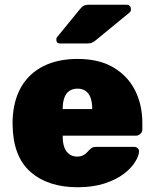

<svg xmlns="http://www.w3.org/2000/svg" viewBox="-20 -778 649 808"><path d="M307 10Q182 10 108.5 -54.5Q35 -119 33 -252Q33 -256 33 -262.5Q33 -269 33 -272Q36 -355 69.5 -412.5Q103 -470 163.5 -500Q224 -530 306 -530Q398 -530 458.5 -493.5Q519 -457 549 -396.5Q579 -336 579 -261V-233Q579 -223 571 -215Q563 -207 552 -207H244Q244 -207 244 -205Q244 -203 244 -201Q244 -177 250.5 -158.5Q257 -140 271 -129.5Q285 -119 305 -119Q318 -119 327 -123Q336 -127 343 -133.5Q350 -140 355 -146Q364 -155 369.5 -157.5Q375 -160 387 -160H544Q553 -160 559.5 -154Q566 -148 565 -139Q564 -121 548 -95.5Q532 -70 500.5 -46Q469 -22 420 -6Q371 10 307 10ZM244 -319H368V-321Q368 -348 361 -367Q354 -386 340 -395.5Q326 -405 306 -405Q286 -405 272 -395.5Q258 -386 251 -367Q244 -348 244 -321ZM233 -595Q217 -595 217 -611Q217 -619 222 -624L316 -739Q326 -751 333.5 -754.5Q341 -758 353 -758H512Q531 -758 531 -738Q531 -731 526 -726L386 -611Q378 -604 369.5 -599.5Q361 -595 346 -595Z"/></svg>

Font: Rubik ExtraBold
Style: Regular
Weight: 800
Designer: Hubert and Fischer
Foundry: Hubert and Fischer
Version: Version 2.300;gftools[0.9.30]